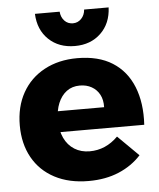

<svg xmlns="http://www.w3.org/2000/svg" viewBox="-54 -806 711 859"><g transform="rotate(-5 301.5 -377.0)"><path d="M407 -317Q408 -350 395.5 -373.5Q383 -397 360 -410Q337 -423 307 -423Q272 -423 247.5 -404.5Q223 -386 209.5 -353.5Q196 -321 196 -278Q196 -231 212 -197Q228 -163 257.5 -144.5Q287 -126 326 -126Q398 -126 453 -181L546 -89Q505 -44 445.5 -19Q386 6 310 6Q222 6 157.5 -28Q93 -62 58.5 -124Q24 -186 24 -268Q24 -352 59 -414.5Q94 -477 158 -511.5Q222 -546 306 -546Q401 -546 463.5 -506.5Q526 -467 555.5 -394Q585 -321 579 -223H171V-317ZM246 -760Q248 -735 263 -719Q278 -703 301 -703Q323 -703 338.5 -719Q354 -735 356 -760H466Q463 -688 417.5 -644.5Q372 -601 301 -601Q229 -601 183.5 -644.5Q138 -688 135 -760Z"/></g></svg>

Font: Alexandria
Style: Bold
Weight: 700
Designer: Mohamed Gaber
Foundry: Kief Type Foundry
Version: Version 5.100